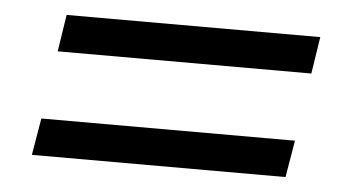

<svg xmlns="http://www.w3.org/2000/svg" viewBox="-32 -470 665 368"><g transform="rotate(5 300.0 -286.5)"><path d="M72 -352 83 -423H571L560 -352ZM40 -150 52 -221H540L528 -150Z"/></g></svg>

Font: Nunito Sans 7pt Medium
Style: Italic
Weight: 500
Italic angle: -9°
Designer: Vernon Adams
Foundry: Vernon Adams
Version: Version 3.101;gftools[0.9.27]